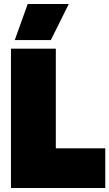

<svg xmlns="http://www.w3.org/2000/svg" viewBox="-20 -943 548 963"><path d="M119 -923H325L235 -742H54ZM35 -699H260V-199H508V0H35Z"/></svg>

Font: Readiness Black
Style: Regular
Weight: 900
Designer: Katatrad Team
Foundry: CadsonDemak
Version: Version 1.00;April 23, 2019;FontCreator 11.5.0.2425 64-bit; 